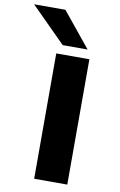

<svg xmlns="http://www.w3.org/2000/svg" viewBox="-164 -1001 660 1056"><g transform="rotate(10 166.5 -472.5)"><path d="M105 0V-700H290V0ZM132 -751 -62 -945H113L271 -751Z"/></g></svg>

Font: Georama ExtraExtended SemiBold
Style: Regular
Weight: 600
Width: 8
Designer: Jean-Baptiste Levee
Foundry: Production Type
Version: Version 1.000